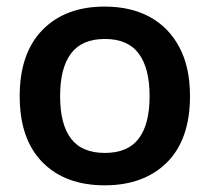

<svg xmlns="http://www.w3.org/2000/svg" viewBox="-20 -545 628 575"><path d="M293.3 10Q175.3 10 107.2 -59.1Q39 -128.1 39 -257.1Q39 -386 107.5 -455.7Q176 -525.3 293.4 -525.3Q371.7 -525.3 428.7 -494.2Q485.7 -463 517.3 -403.3Q549 -343.7 549 -257.3Q549 -127.7 480.2 -58.8Q411.3 10 293.3 10ZM294 -87Q362.7 -87 395.3 -129.8Q428 -172.7 428 -257Q428 -341.3 395.3 -384.8Q362.7 -428.3 294 -428.3Q225.3 -428.3 192.7 -384.8Q160 -341.3 160 -257Q160 -172.7 192.7 -129.8Q225.3 -87 294 -87Z"/></svg>

Font: Asta Sans Light
Style: Regular
Weight: 300
Designer: 42dot
Version: Version 1.000